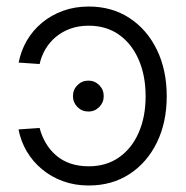

<svg xmlns="http://www.w3.org/2000/svg" viewBox="-20 -552 564 582"><path d="M248 -213.9Q228.5 -213.9 214.8 -227.5Q201.2 -241.2 201.2 -260.7Q201.2 -280.3 214.8 -293.9Q228.5 -307.6 248 -307.6Q267.1 -307.6 280.8 -293.9Q294.4 -280.3 294.4 -260.7Q294.4 -241.2 280.8 -227.5Q267.1 -213.9 248 -213.9ZM249 10.3Q207 10.3 171.1 -2.7Q135.3 -15.6 107.2 -39.1Q79.1 -62.5 61 -93.3Q43 -124 36.1 -159.7L100.1 -164.1Q106.4 -139.6 118.9 -118.4Q131.3 -97.2 149.9 -81.1Q168.5 -64.9 193.4 -56.4Q218.3 -47.9 249 -47.9Q302.2 -47.9 340.8 -75Q379.4 -102.1 400.4 -149.9Q421.4 -197.8 421.4 -260.3Q421.4 -322.8 400.4 -371.1Q379.4 -419.4 340.8 -446.8Q302.2 -474.1 249 -474.1Q218.3 -474.1 193.4 -465.1Q168.5 -456.1 149.4 -440.2Q130.4 -424.3 117.9 -403.3Q105.5 -382.3 100.1 -357.9L36.6 -362.3Q43.5 -398.4 61.5 -429.2Q79.6 -460 107.4 -483.2Q135.3 -506.3 171.1 -519.3Q207 -532.2 249 -532.2Q319.3 -532.2 372.6 -497.3Q425.8 -462.4 455.6 -401.1Q485.4 -339.8 485.4 -260.3Q485.4 -181.2 455.6 -120.1Q425.8 -59.1 372.6 -24.4Q319.3 10.3 249 10.3Z"/></svg>

Font: Inter 28pt Light
Style: Regular
Weight: 300
Designer: Rasmus Andersson
Foundry: rsms
Version: Version 4.001;git-66647c0bb